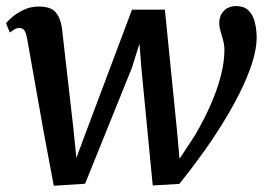

<svg xmlns="http://www.w3.org/2000/svg" viewBox="-20 -586 856 616"><path d="M152.5 10 120 -163.5 66.5 -465Q63 -482 57.8 -489Q52.5 -496 44 -496Q33.5 -496.5 26.5 -491.8Q19.5 -487 11.5 -481.5L-0.5 -511.5Q3.5 -517.5 18 -530.2Q32.5 -543 55 -554Q77.5 -565 104 -565Q142 -565 157.8 -547.5Q173.5 -530 178.5 -497.5L215 -178L225 -79.5L265 -186.5L403.5 -555H509L547.5 -170.5L556 -76.5L605 -151Q620 -176.5 636.5 -208.8Q653 -241 667.2 -277.2Q681.5 -313.5 690.5 -351Q699.5 -388.5 700 -423.5Q700 -441 696 -456.2Q692 -471.5 687.8 -485.2Q683.5 -499 683.5 -512Q683.5 -536.5 698.5 -551.5Q713.5 -566.5 738 -566.5Q761.5 -566.5 775.8 -553.8Q790 -541 796.5 -518.5Q803 -496 803.5 -466.5Q803.5 -429.5 788.8 -383.5Q774 -337.5 748.8 -287.2Q723.5 -237 691.5 -185.8Q659.5 -134.5 624.2 -86Q589 -37.5 555.5 4L470 9L433.5 -368.5L427.5 -446L403 -368L253 3.5Z"/></svg>

Font: Merriweather 24pt Medium
Style: Italic
Weight: 500
Italic angle: -7.8°
Version: Version 2.101